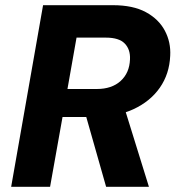

<svg xmlns="http://www.w3.org/2000/svg" viewBox="-20 -720 682 740"><path d="M23 0 146 -700H415Q493 -700 542.5 -673Q592 -646 615.5 -601.5Q639 -557 636 -505Q633 -435 596 -382Q559 -329 494 -299Q429 -269 342 -269H221L173 0ZM389 0 302 -306H459L554 0ZM240 -377H353Q411 -377 445 -408Q479 -439 481 -491Q483 -529 461 -552Q439 -575 388 -575H275Z"/></svg>

Font: DM Sans Black
Style: Italic
Weight: 900
Italic angle: -10°
Designer: Colophon Foundry, Jonny Pinhorn
Foundry: Colophon Foundry
Version: Version 4.004;gftools[0.9.30]